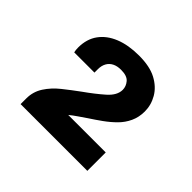

<svg xmlns="http://www.w3.org/2000/svg" viewBox="-99 -916 590 590"><g transform="rotate(45 195.5 -621.5)"><path d="M50 -440V-465Q50 -494 65.5 -518Q81 -542 105.5 -561.5Q130 -581 156 -600Q190 -624 215.5 -646.5Q241 -669 241 -693Q241 -708 230.5 -720.5Q220 -733 194 -733Q177 -733 165.5 -727Q154 -721 148 -710Q142 -699 142 -684V-669H54Q53 -673 52.5 -678Q52 -683 52 -688Q52 -725 70.5 -750.5Q89 -776 122.5 -789.5Q156 -803 202 -803Q249 -803 278 -787.5Q307 -772 321.5 -747Q336 -722 336 -694Q336 -669 326.5 -648.5Q317 -628 301 -612Q285 -596 265.5 -582Q246 -568 226 -555Q213 -546 200.5 -537.5Q188 -529 177 -520H340V-440Z"/></g></svg>

Font: Archivo SemiBold ExtraBold
Style: Regular
Weight: 800
Version: Version 2.001